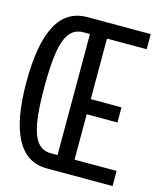

<svg xmlns="http://www.w3.org/2000/svg" viewBox="-100 -696 635 766"><g transform="rotate(15 217.5 -312.5)"><path d="M-2 -311.5Q-2 -469.7 39.6 -547.4Q81.1 -625 166 -625H427.7V-562.5H263.7V-312.5H390.6V-250H263.7V-62.5H437.5V0H166Q82 0 40 -78.6Q-2 -157.2 -2 -311.5ZM193.4 -62.5V-562.5H166Q131.8 -562.5 111.3 -537.6Q90.8 -512.7 81.5 -458.5Q72.3 -404.3 72.3 -311.5Q72.3 -219.7 81.5 -166Q90.8 -112.3 111.3 -87.4Q131.8 -62.5 166 -62.5Z"/></g></svg>

Font: Sudo Var
Style: Regular
Weight: 400
Monospace: yes
Designer: Jens Kutilek
Foundry: Jens Kutilek
Version: Version 0.065;FEAKit 1.0